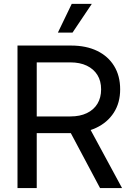

<svg xmlns="http://www.w3.org/2000/svg" viewBox="-20 -960 675 980"><path d="M69.3 0V-727.5H342.8Q419.9 -727.5 476.1 -700.2Q532.2 -672.9 562.7 -622.8Q593.3 -572.8 593.3 -503.9Q593.3 -435.1 560.8 -384.8Q528.3 -334.5 470.5 -307.4Q412.6 -280.3 335.4 -280.3H125V-365.7H339.8Q388.2 -365.7 423.3 -382.6Q458.5 -399.4 477.3 -430.4Q496.1 -461.4 496.1 -503.9Q496.1 -546.9 477.1 -577.4Q458 -607.9 422.9 -624.8Q387.7 -641.6 338.9 -641.6H167.5V0ZM490.7 0 316.4 -327.6H425.8L603 0ZM275.4 -793.5 346.2 -940.4H448.7L350.1 -793.5Z"/></svg>

Font: Inter Cardless Display
Style: Regular
Weight: 400
Designer: Rasmus Andersson
Foundry: rsms
Version: Version 4.001;git-9221beed3